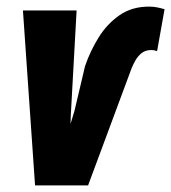

<svg xmlns="http://www.w3.org/2000/svg" viewBox="-20 -560 517 580"><path d="M205.1 -225.6 236.8 -359.9Q252 -404.8 277.6 -446.3Q303.2 -487.8 341.3 -514.2Q379.4 -540.5 431.6 -540Q443.4 -540 454.3 -537.8Q465.3 -535.6 477.1 -532.2L454.6 -405.8Q449.7 -407.2 444.6 -408.2Q439.5 -409.2 434.1 -408.7Q418.9 -408.2 408 -399.7Q397 -391.1 389.6 -378.4Q382.3 -365.7 377.4 -353.5L246.1 0H137.2ZM211.4 -528.3 193.8 -210.4 188 0H85.9L49.3 -528.3Z"/></svg>

Font: Roboto Condensed Black
Style: Italic
Weight: 900
Italic angle: -12°
Designer: Christian Robertson
Foundry: Google
Version: Version 3.008; 2023